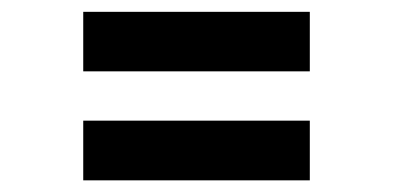

<svg xmlns="http://www.w3.org/2000/svg" viewBox="-20 -464 678 331"><path d="M123.5 -341V-443.6H514.1V-341ZM123.5 -153.1V-256H514.1V-153.1Z"/></svg>

Font: Maven Pro
Style: Regular
Weight: 400
Designer: Joe Prince
Foundry: Joe Prince
Version: Version 2.103